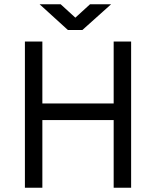

<svg xmlns="http://www.w3.org/2000/svg" viewBox="-20 -881 733 902"><path d="M97 -686H179V-395H514V-686H596V1H514V-317H179V1H97ZM265 -861 334 -798 403 -861H502L367 -740H299L166 -861Z"/></svg>

Font: Bellota Text
Style: Bold
Weight: 700
Designer: Kemie Guaida
Foundry: Kemie Guaida
Version: Version 4.001